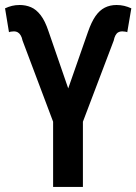

<svg xmlns="http://www.w3.org/2000/svg" viewBox="-21 -741 540 761"><path d="M307.6 -339.4V0H189.5V-339.4ZM238.3 -358.9 327.6 -614.3Q341.3 -653.8 357.4 -677Q373.5 -700.2 394.3 -710.7Q415 -721.2 440.9 -721.2Q457 -721.2 471.2 -717.8Q485.4 -714.4 499.5 -708L483.4 -613.3Q481.9 -614.7 474.6 -615.7Q467.3 -616.7 462.9 -616.7Q454.1 -616.7 447.5 -612.8Q440.9 -608.9 436.5 -600.6Q432.1 -592.3 429.7 -580.1L301.8 -243.2L224.1 -243.7ZM171.4 -616.7 261.7 -355 273.4 -243.7 195.3 -243.2 68.4 -580.1Q65.9 -592.8 61 -600.8Q56.2 -608.9 49.6 -612.8Q43 -616.7 34.7 -616.7Q30.8 -616.7 23.4 -615.7Q16.1 -614.7 14.6 -613.3L-1 -708Q12.7 -714.4 26.6 -717.8Q40.5 -721.2 57.1 -721.2Q81.1 -721.2 101.8 -712.4Q122.6 -703.6 140.1 -680.9Q157.7 -658.2 171.4 -616.7Z"/></svg>

Font: Roboto Condensed Medium
Style: Regular
Weight: 500
Designer: Christian Robertson
Foundry: Google
Version: Version 3.0